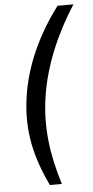

<svg xmlns="http://www.w3.org/2000/svg" viewBox="-60 -758 463 954"><g transform="rotate(-5 172.0 -281.0)"><path d="M149 161H209C162 10 144 -125 165 -271C188 -434 260 -593 344 -723H265C170 -598 94 -443 72 -283C47 -109 84 22 149 161Z"/></g></svg>

Font: United Sans Medium
Style: Italic
Weight: 500
Italic angle: -8°
Designer: Pablo Impallari, Rodrigo Fuenzalida (Modified by Dan O. Williams)
Version: Version 1.000;PS 001.000;hotconv 1.0.88;makeotf.lib2.5.64775